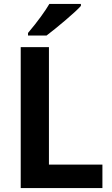

<svg xmlns="http://www.w3.org/2000/svg" viewBox="-20 -953 570 973"><path d="M122 -773H216C265 -810 361 -890 390 -923V-933H230C211 -900 172 -845 122 -786ZM85 0H499V-119H228V-714H85Z"/></svg>

Font: Kathrein 75 Bold
Style: Regular
Weight: 700
Designer: Lazydogs Typefoundry, based on Open Sans by Ascender Corporation
Foundry: Lazydogs Typefoundry
Version: Version 1.003;PS 001.003;hotconv 1.0.88;makeotf.lib2.5.64775